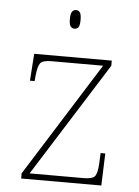

<svg xmlns="http://www.w3.org/2000/svg" viewBox="-53 -780 595 821"><g transform="rotate(5 244.5 -369.0)"><path d="M69 0V-22L376 -511H155Q116 -511 106 -497Q96 -483 92 -442L90 -420H70L78 -536H411V-514L103 -25H335Q374 -25 384 -39Q394 -53 396 -95L398 -138H418L413 0ZM240 -658Q230 -658 223.5 -666Q217 -674 217 -698Q217 -721 223.5 -729.5Q230 -738 240 -738Q251 -738 257 -729.5Q263 -721 263 -698Q263 -674 257 -666Q251 -658 240 -658Z"/></g></svg>

Font: Noto Serif Devanagari Thin
Style: Regular
Weight: 100
Designer: Universal Thirst, Indian Type Foundry and the Monotype Design Team
Foundry: Monotype Imaging Inc.
Version: Version 2.004; ttfautohint (v1.8.4.7-5d5b)